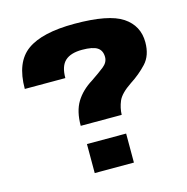

<svg xmlns="http://www.w3.org/2000/svg" viewBox="-102 -778 864 885"><g transform="rotate(-15 329.5 -335.5)"><path d="M236.5 -218H432Q433 -251 446.2 -282.5Q459.5 -314 511 -348.5Q555.5 -377 589.8 -413.8Q624 -450.5 624 -513.5Q624 -592.5 558.5 -636.2Q493 -680 329.5 -680Q175.5 -680 103.5 -628.2Q31.5 -576.5 31.5 -449H225Q225 -506 251.8 -530.5Q278.5 -555 333 -555Q384 -555 405.5 -540.8Q427 -526.5 427 -495.5Q427 -470 403 -451Q379 -432 341 -406.5Q290 -375 263.2 -331.2Q236.5 -287.5 236.5 -218ZM242.5 -129.5V9H429.5V-129.5Z"/></g></svg>

Font: Anybody Thin ExtraBold
Style: Regular
Weight: 800
Version: Version 1.113;gftools[0.9.25]